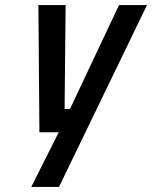

<svg xmlns="http://www.w3.org/2000/svg" viewBox="-20 -520 598 755"><path d="M211 0H135L131 -500H238L234 -91H255L448 -500H558L212 215H103Z"/></svg>

Font: Cairo SemiBold
Style: Italic
Weight: 600
Italic angle: -13°
Designer: Mohamed Gaber, Accademia di Belle Arti di Urbino and others
Foundry: Kief Type Foundry, Accademia di Belle Arti di Urbino and others
Version: Version 3.011